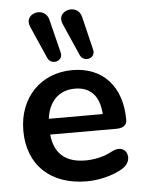

<svg xmlns="http://www.w3.org/2000/svg" viewBox="-55 -818 652 872"><g transform="rotate(-5 271.0 -382.0)"><path d="M175 -564C191 -528 248 -542 238 -583L200 -736C184 -802 82 -775 110 -712ZM323 -564C339 -528 396 -542 386 -583L349 -736C333 -802 230 -775 258 -712ZM306 10C358 10 424 -4 471 -33C531 -70 497 -153 428 -114C389 -92 342 -85 308 -85C218 -85 167 -128 158 -216H460C491 -216 508 -229 508 -253C508 -405 422 -499 283 -499C140 -499 38 -395 38 -244C38 -88 140 10 306 10ZM288 -414C359 -414 399 -370 404 -288H158C168 -366 214 -414 288 -414Z"/></g></svg>

Font: Nunito
Style: Bold
Weight: 700
Designer: Vernon Adams
Foundry: Vernon Adams
Version: Version 3.602